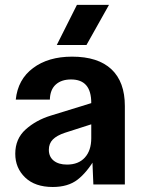

<svg xmlns="http://www.w3.org/2000/svg" viewBox="-20 -736 571 766"><path d="M40.9 -122.4Q40.9 -182.5 82.4 -219.6Q123.9 -256.8 182.6 -274.8L382.1 -336.3V-252.2L239 -206.3Q206.8 -195.6 190.8 -179.5Q174.9 -163.4 174.9 -138.5Q174.9 -110.6 194.3 -95Q213.8 -79.4 247.3 -79.4Q293.2 -79.4 318.6 -107.5Q344.1 -135.6 344.1 -184.8V-325Q344.1 -372.5 324 -395.7Q303.9 -419 263.5 -419Q225 -419 202.5 -398.7Q179.9 -378.4 178.9 -338.5H42.9Q51.2 -419.3 112 -464.6Q172.7 -510 267.5 -510Q371 -510 424.6 -459.6Q478.1 -409.3 478.1 -313.1V0H352.5L347.5 -120L361.5 -107Q327.2 -48.3 289.3 -19.2Q251.5 10 190.5 10Q119.8 10 80.4 -27.8Q40.9 -65.7 40.9 -122.4ZM206.5 -556.5 286.9 -716.5H414.8L325 -556.5Z"/></svg>

Font: TASA Orbiter VF Text
Style: Regular
Weight: 400
Designer: Weizhong Zhang
Foundry: 本地遙控
Version: Version 1.001;Glyphs 3.2 (3192)